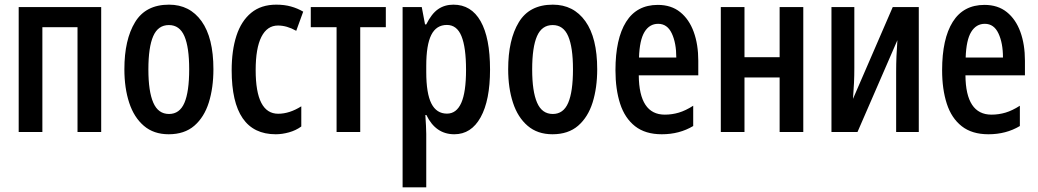

<svg xmlns="http://www.w3.org/2000/svg" viewBox="-20 -572 4498 832"><path d="M418.5 -541.5V0H315.9V-454.1H163.6V0H61V-541.5Z M904.8 -272Q904.8 -191.4 884.8 -127.7Q864.7 -64 822 -27.1Q779.3 9.8 710.9 9.8Q646 9.8 603.3 -26.9Q560.5 -63.5 539.8 -127Q519 -190.4 519 -272Q519 -399.9 565.2 -475.8Q611.3 -551.8 712.4 -551.8Q802.2 -551.8 853.5 -480Q904.8 -408.2 904.8 -272ZM623 -271Q623 -175.8 644.3 -127Q665.5 -78.1 712.4 -78.1Q758.3 -78.1 779.1 -126.2Q799.8 -174.3 799.8 -272Q799.8 -367.2 779.1 -415.3Q758.3 -463.4 711.9 -463.4Q665 -463.4 644 -415.5Q623 -367.7 623 -271Z M1174.8 9.8Q983.9 9.8 983.9 -267.6Q983.9 -353.5 1004.6 -417.2Q1025.4 -481 1068.4 -516.4Q1111.3 -551.8 1177.2 -551.8Q1212.4 -551.8 1240.7 -543.9Q1269 -536.1 1293.9 -521.5L1263.7 -438.5Q1223.1 -461.4 1184.6 -461.4Q1137.7 -461.4 1112.8 -412.4Q1087.9 -363.3 1087.9 -268.1Q1087.9 -79.1 1185.5 -79.1Q1234.4 -79.1 1285.6 -111.3V-23.9Q1262.2 -6.8 1232.4 1.5Q1202.6 9.8 1174.8 9.8Z M1651.9 -454.1H1541V0H1438.5V-454.1H1326.7V-541.5H1651.9Z M1944.8 -551.8Q2022 -551.8 2062.7 -480Q2103.5 -408.2 2103.5 -270.5Q2103.5 -137.2 2062.7 -63.7Q2022 9.8 1948.7 9.8Q1867.7 9.8 1827.6 -73.7H1823.2Q1824.7 -48.3 1825.9 -27.6Q1827.1 -6.8 1827.1 8.3V239.7H1724.6V-541.5H1807.6L1821.8 -466.3H1827.1Q1850.1 -512.7 1878.4 -532.2Q1906.7 -551.8 1944.8 -551.8ZM1916.5 -463.9Q1870.6 -463.9 1848.9 -420.7Q1827.1 -377.4 1827.1 -286.6V-260.3Q1827.1 -167 1849.4 -123.3Q1871.6 -79.6 1917 -79.6Q1958 -79.6 1978.8 -126Q1999.5 -172.4 1999.5 -269.5Q1999.5 -366.7 1979.7 -415.3Q1960 -463.9 1916.5 -463.9Z M2567.9 -272Q2567.9 -191.4 2547.9 -127.7Q2527.8 -64 2485.1 -27.1Q2442.4 9.8 2374 9.8Q2309.1 9.8 2266.4 -26.9Q2223.6 -63.5 2202.9 -127Q2182.1 -190.4 2182.1 -272Q2182.1 -399.9 2228.3 -475.8Q2274.4 -551.8 2375.5 -551.8Q2465.3 -551.8 2516.6 -480Q2567.9 -408.2 2567.9 -272ZM2286.1 -271Q2286.1 -175.8 2307.4 -127Q2328.6 -78.1 2375.5 -78.1Q2421.4 -78.1 2442.1 -126.2Q2462.9 -174.3 2462.9 -272Q2462.9 -367.2 2442.1 -415.3Q2421.4 -463.4 2375 -463.4Q2328.1 -463.4 2307.1 -415.5Q2286.1 -367.7 2286.1 -271Z M2830.6 -550.8Q2888.7 -550.8 2927.5 -519.5Q2966.3 -488.3 2986.1 -433.8Q3005.9 -379.4 3005.9 -308.6V-245.6H2748Q2749.5 -75.2 2860.8 -75.2Q2892.1 -75.2 2921.6 -84Q2951.2 -92.8 2983.9 -113.8V-25.9Q2924.3 9.8 2847.7 9.8Q2776.4 9.8 2731.9 -25.1Q2687.5 -60.1 2667.2 -122.6Q2647 -185.1 2647 -267.6Q2647 -403.8 2693.1 -477.3Q2739.3 -550.8 2830.6 -550.8ZM2832 -468.8Q2794.4 -468.8 2772.9 -433.6Q2751.5 -398.4 2749 -322.8H2910.6Q2910.6 -385.7 2891.1 -427.2Q2871.6 -468.8 2832 -468.8Z M3206.1 -541.5V-324.2H3358.4V-541.5H3460.9V0H3358.4V-236.3H3206.1V0H3103.5V-541.5Z M3682.1 -541.5V-277.3Q3682.1 -244.1 3680.7 -213.4Q3679.2 -182.6 3676.3 -143.6L3848.6 -541.5H3961.4V0H3863.3V-261.2Q3863.3 -294.9 3864.7 -328.9Q3866.2 -362.8 3868.7 -397.9L3695.8 0H3583V-541.5Z M4246.1 -550.8Q4304.2 -550.8 4343 -519.5Q4381.8 -488.3 4401.6 -433.8Q4421.4 -379.4 4421.4 -308.6V-245.6H4163.6Q4165 -75.2 4276.4 -75.2Q4307.6 -75.2 4337.2 -84Q4366.7 -92.8 4399.4 -113.8V-25.9Q4339.8 9.8 4263.2 9.8Q4191.9 9.8 4147.5 -25.1Q4103 -60.1 4082.8 -122.6Q4062.5 -185.1 4062.5 -267.6Q4062.5 -403.8 4108.6 -477.3Q4154.8 -550.8 4246.1 -550.8ZM4247.6 -468.8Q4210 -468.8 4188.5 -433.6Q4167 -398.4 4164.6 -322.8H4326.2Q4326.2 -385.7 4306.6 -427.2Q4287.1 -468.8 4247.6 -468.8Z"/></svg>

Font: Open Sans Condensed SemiBold
Style: Regular
Weight: 600
Width: 3
Designer: Monotype Design Team
Foundry: Monotype Imaging Inc.
Version: Version 3.000; ttfautohint (v1.8.4)